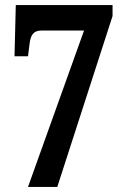

<svg xmlns="http://www.w3.org/2000/svg" viewBox="-20 -734 496 754"><path d="M90 0H205L422 -671V-714H42L37 -513H90L96 -561C100 -597 112 -614 142 -614H310Z"/></svg>

Font: Noto Serif Lao ExtraCondensed
Style: Bold
Weight: 700
Width: 2
Designer: Monotype Design Team
Foundry: Monotype Imaging Inc.
Version: Version 2.003